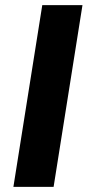

<svg xmlns="http://www.w3.org/2000/svg" viewBox="-20 -725 340 745"><path d="M32 0 144 -705H300L188 0Z"/></svg>

Font: Winston
Style: Bold Italic
Weight: 700
Italic angle: -9°
Designer: Original fonts by Vernon Adams / Changes by Cristiano Sobral
Foundry: Original fonts by Vernon Adams / Changes by Cristiano Sobral
Version: Version 2.503;July 17, 2020;FontCreator 13.0.0.2655 64-bit